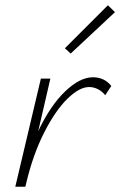

<svg xmlns="http://www.w3.org/2000/svg" viewBox="-20 -708 456 728"><path d="M402 -382 379 -347Q367 -362 351 -370Q335 -378 318 -378Q281 -378 235.5 -333.5Q190 -289 147.5 -205.5Q105 -122 79 -12L76 0H38L135 -410H171L125 -211Q171 -308 227 -361.5Q283 -415 332 -415Q376 -415 402 -382ZM226 -525 389 -688 416 -662 248 -505Z"/></svg>

Font: Ysabeau Light
Style: Italic
Weight: 300
Italic angle: -12°
Designer: Christian Thalmann (Catharsis Fonts)
Version: Version 0.003